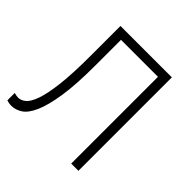

<svg xmlns="http://www.w3.org/2000/svg" viewBox="-183 -854 1017 1017"><g transform="rotate(45 325.0 -346.0)"><path d="M45 8Q33 8 24 6Q15 4 10 2V-53Q27 -48 40 -48Q61 -48 81.5 -64.5Q102 -81 118.5 -127.5Q135 -174 145 -258Q155 -342 155 -477V-700H540V0H486V-650H209V-460Q209 -316 195 -225Q181 -134 158 -82Q135 -30 105.5 -11Q76 8 45 8Z"/></g></svg>

Font: Tilda Sans Light
Style: Regular
Weight: 300
Designer: ParaType Ltd
Foundry: ParaType Ltd
Version: Version 1.009